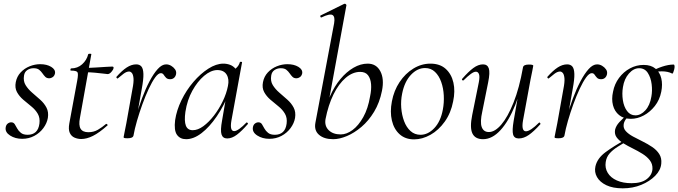

<svg xmlns="http://www.w3.org/2000/svg" viewBox="-20 -746 3699 1047"><path d="M101 11Q63 11 35 -7Q7 -25 11 -51Q13 -65 22 -72Q31 -79 41 -79Q54 -79 60.5 -68.5Q67 -58 74 -45Q81 -32 94 -21.5Q107 -11 131 -11Q158 -11 174.5 -26Q191 -41 195 -72Q199 -103 186 -125.5Q173 -148 150.5 -166Q128 -184 106.5 -202.5Q85 -221 72.5 -244Q60 -267 66 -298Q72 -329 92.5 -351Q113 -373 141.5 -384.5Q170 -396 199 -396Q235 -396 259 -381.5Q283 -367 280 -346Q277 -332 267.5 -325.5Q258 -319 249 -319Q235 -319 227 -327Q219 -335 211.5 -346Q204 -357 193.5 -365.5Q183 -374 163 -374Q144 -374 129 -364Q114 -354 111 -334Q106 -304 119.5 -282Q133 -260 155 -241Q177 -222 199 -202.5Q221 -183 233.5 -159Q246 -135 241 -103Q236 -74 216.5 -47.5Q197 -21 167 -5Q137 11 101 11Z M423 12Q404 12 386.5 4.5Q369 -3 360.5 -21.5Q352 -40 358 -73L401 -306Q408 -343 402.5 -352Q397 -361 367 -361Q363 -361 364 -367Q365 -373 368 -373Q403 -373 428 -395.5Q453 -418 461 -450Q462 -453 470.5 -453Q479 -453 478 -450L416 -104Q408 -63 419.5 -44Q431 -25 462 -25Q491 -25 514 -38.5Q537 -52 558 -70Q560 -72 564.5 -68Q569 -64 566 -62Q521 -22 487 -5Q453 12 423 12ZM567 -342Q565 -342 545 -344.5Q525 -347 498.5 -349.5Q472 -352 447 -352L449 -376Q475 -376 505 -378Q535 -380 560 -381.5Q585 -383 592 -383Q597 -383 598.5 -380.5Q600 -378 599 -374Q598 -366 587.5 -354Q577 -342 567 -342Z M708 -7 698 -8Q706 -53 720.5 -105.5Q735 -158 754 -209Q773 -260 795 -302Q817 -344 840 -369.5Q863 -395 886 -395Q900 -395 913 -387.5Q926 -380 934.5 -368Q943 -356 940 -341Q937 -328 928.5 -321Q920 -314 908 -314Q893 -314 885.5 -322Q878 -330 872.5 -338.5Q867 -347 857 -347Q843 -347 826 -323.5Q809 -300 791 -261.5Q773 -223 756.5 -177.5Q740 -132 727 -87Q714 -42 708 -7ZM676 8Q662 8 658 6.5Q654 5 654 2Q654 -2 659.5 -26.5Q665 -51 669 -74L702 -259Q710 -299 708 -319.5Q706 -340 699 -348Q692 -356 684 -356Q670 -356 654 -344Q638 -332 623 -319Q621 -316 617 -320Q613 -324 615 -327Q645 -361 671 -378Q697 -395 723 -395Q741 -395 751 -383.5Q761 -372 762 -343Q763 -314 753 -261L708 -7Q705 8 676 8Z M995 13Q962 13 945 -11Q928 -35 935 -91Q943 -145 969.5 -199.5Q996 -254 1034.5 -299Q1073 -344 1116 -371.5Q1159 -399 1198 -399Q1217 -399 1234.5 -392.5Q1252 -386 1265 -370.5Q1278 -355 1280 -330L1237 -357Q1250 -359 1266.5 -373.5Q1283 -388 1288 -407Q1290 -410 1295.5 -409Q1301 -408 1300 -406L1242 -89Q1232 -31 1257 -31Q1268 -31 1285.5 -43.5Q1303 -56 1323 -77Q1326 -80 1330 -76Q1334 -72 1331 -69Q1299 -32 1272 -11.5Q1245 9 1219 9Q1195 9 1188 -13Q1181 -35 1191 -89L1215 -229L1232 -246Q1202 -170 1162 -111.5Q1122 -53 1079 -20Q1036 13 995 13ZM1031 -36Q1059 -36 1089 -58Q1119 -80 1146.5 -115.5Q1174 -151 1194.5 -193.5Q1215 -236 1223 -277Q1231 -314 1216 -339Q1201 -364 1164 -364Q1129 -363 1093 -332.5Q1057 -302 1029 -251.5Q1001 -201 991 -136Q984 -86 993.5 -61Q1003 -36 1031 -36Z M1449 11Q1411 11 1383 -7Q1355 -25 1359 -51Q1361 -65 1370 -72Q1379 -79 1389 -79Q1402 -79 1408.5 -68.5Q1415 -58 1422 -45Q1429 -32 1442 -21.5Q1455 -11 1479 -11Q1506 -11 1522.5 -26Q1539 -41 1543 -72Q1547 -103 1534 -125.5Q1521 -148 1498.5 -166Q1476 -184 1454.5 -202.5Q1433 -221 1420.5 -244Q1408 -267 1414 -298Q1420 -329 1440.5 -351Q1461 -373 1489.5 -384.5Q1518 -396 1547 -396Q1583 -396 1607 -381.5Q1631 -367 1628 -346Q1625 -332 1615.5 -325.5Q1606 -319 1597 -319Q1583 -319 1575 -327Q1567 -335 1559.5 -346Q1552 -357 1541.5 -365.5Q1531 -374 1511 -374Q1492 -374 1477 -364Q1462 -354 1459 -334Q1454 -304 1467.5 -282Q1481 -260 1503 -241Q1525 -222 1547 -202.5Q1569 -183 1581.5 -159Q1594 -135 1589 -103Q1584 -74 1564.5 -47.5Q1545 -21 1515 -5Q1485 11 1449 11Z M1797 13Q1747 13 1719.5 -11Q1692 -35 1700 -77L1802 -619Q1808 -655 1793.5 -664Q1779 -673 1733 -651Q1729 -649 1727 -655Q1725 -661 1729 -662L1857 -725Q1862 -727 1866 -723Q1870 -719 1869 -717L1755 -96Q1749 -59 1772.5 -36Q1796 -13 1838 -13Q1870 -13 1902.5 -37Q1935 -61 1961 -107.5Q1987 -154 1998 -220Q2006 -257 2003.5 -287Q2001 -317 1987 -335.5Q1973 -354 1944 -354Q1903 -354 1865 -321.5Q1827 -289 1798.5 -231Q1770 -173 1755 -96L1749 -116Q1758 -173 1781 -224.5Q1804 -276 1836.5 -315Q1869 -354 1907.5 -376.5Q1946 -399 1985 -399Q2032 -399 2054 -357.5Q2076 -316 2063 -251Q2050 -186 2020 -136.5Q1990 -87 1951 -54Q1912 -21 1871.5 -4Q1831 13 1797 13Z M2238 14Q2190 14 2159 -14Q2128 -42 2117 -89Q2106 -136 2117 -193Q2128 -252 2159 -298.5Q2190 -345 2234 -372Q2278 -399 2327 -399Q2379 -399 2410.5 -370.5Q2442 -342 2452.5 -295.5Q2463 -249 2451 -193Q2439 -130 2405.5 -83Q2372 -36 2327.5 -11Q2283 14 2238 14ZM2273 -11Q2314 -11 2348.5 -47.5Q2383 -84 2395 -149Q2402 -186 2400 -225.5Q2398 -265 2386 -299Q2374 -333 2352 -354Q2330 -375 2298 -375Q2256 -375 2221 -338Q2186 -301 2173 -236Q2165 -197 2168 -158Q2171 -119 2183.5 -85.5Q2196 -52 2218.5 -31.5Q2241 -11 2273 -11Z M2614 13Q2571 13 2556 -18.5Q2541 -50 2555 -119L2591 -297Q2597 -328 2592 -341.5Q2587 -355 2575 -355Q2564 -355 2547 -342.5Q2530 -330 2509 -309Q2505 -305 2501 -309Q2497 -313 2501 -317Q2534 -355 2561 -375Q2588 -395 2614 -395Q2638 -395 2645.5 -373Q2653 -351 2642 -297L2610 -138Q2597 -80 2607 -53Q2617 -26 2646 -26Q2679 -26 2714 -67Q2749 -108 2780.5 -187Q2812 -266 2832 -379L2845 -378Q2825 -261 2789.5 -173Q2754 -85 2709 -36Q2664 13 2614 13ZM2809 9Q2784 9 2778 -12.5Q2772 -34 2781 -87L2832 -379Q2835 -394 2864 -394Q2879 -394 2883.5 -392Q2888 -390 2888 -388Q2888 -384 2883 -361Q2878 -338 2873 -312L2832 -89Q2822 -30 2848 -30Q2860 -30 2878 -42Q2896 -54 2918 -76Q2921 -80 2925 -75.5Q2929 -71 2926 -68Q2891 -29 2863.5 -10Q2836 9 2809 9Z M3058 -7 3048 -8Q3056 -53 3070.5 -105.5Q3085 -158 3104 -209Q3123 -260 3145 -302Q3167 -344 3190 -369.5Q3213 -395 3236 -395Q3250 -395 3263 -387.5Q3276 -380 3284.5 -368Q3293 -356 3290 -341Q3287 -328 3278.5 -321Q3270 -314 3258 -314Q3243 -314 3235.5 -322Q3228 -330 3222.5 -338.5Q3217 -347 3207 -347Q3193 -347 3176 -323.5Q3159 -300 3141 -261.5Q3123 -223 3106.5 -177.5Q3090 -132 3077 -87Q3064 -42 3058 -7ZM3026 8Q3012 8 3008 6.5Q3004 5 3004 2Q3004 -2 3009.5 -26.5Q3015 -51 3019 -74L3052 -259Q3060 -299 3058 -319.5Q3056 -340 3049 -348Q3042 -356 3034 -356Q3020 -356 3004 -344Q2988 -332 2973 -319Q2971 -316 2967 -320Q2963 -324 2965 -327Q2995 -361 3021 -378Q3047 -395 3073 -395Q3091 -395 3101 -383.5Q3111 -372 3112 -343Q3113 -314 3103 -261L3058 -7Q3055 8 3026 8Z M3376 281Q3322 281 3286.5 264Q3251 247 3235.5 219.5Q3220 192 3227 161Q3237 117 3282.5 83.5Q3328 50 3387 18L3394 26Q3371 40 3346.5 55.5Q3322 71 3304.5 90.5Q3287 110 3283 138Q3278 170 3294 196.5Q3310 223 3343.5 238Q3377 253 3424 253Q3478 253 3507 230.5Q3536 208 3538 175Q3539 148 3523.5 128Q3508 108 3483 92.5Q3458 77 3430.5 63.5Q3403 50 3379.5 35.5Q3356 21 3343 3.5Q3330 -14 3334 -38Q3339 -60 3357.5 -80Q3376 -100 3403 -123L3413 -115Q3402 -109 3392.5 -95.5Q3383 -82 3381 -68Q3378 -47 3392.5 -31Q3407 -15 3432 -1.5Q3457 12 3484.5 25.5Q3512 39 3536.5 55.5Q3561 72 3575 94Q3589 116 3586 146Q3583 182 3553 212.5Q3523 243 3477 262Q3431 281 3376 281ZM3420 -98Q3381 -98 3356 -118.5Q3331 -139 3322.5 -172.5Q3314 -206 3323 -246Q3331 -288 3355.5 -321Q3380 -354 3415 -373Q3450 -392 3490 -392Q3530 -392 3554 -372Q3578 -352 3586 -319Q3594 -286 3586 -246Q3577 -201 3551 -168Q3525 -135 3490.5 -116.5Q3456 -98 3420 -98ZM3445 -117Q3474 -117 3499 -144Q3524 -171 3532 -219Q3538 -251 3533.5 -287Q3529 -323 3512.5 -348.5Q3496 -374 3465 -374Q3435 -374 3409.5 -345Q3384 -316 3377 -271Q3371 -236 3376.5 -200Q3382 -164 3399.5 -140.5Q3417 -117 3445 -117ZM3527 -346 3526 -353Q3556 -371 3590.5 -382.5Q3625 -394 3653 -394Q3658 -394 3658.5 -385.5Q3659 -377 3656.5 -367Q3654 -357 3651 -350Q3648 -343 3645 -345Q3622 -357 3589 -357Q3556 -357 3527 -346Z"/></svg>

Font: Cormorant
Style: Italic
Weight: 400
Italic angle: -10°
Designer: Christian Thalmann (Catharsis Fonts)
Foundry: Catharsis Fonts
Version: Version 4.000